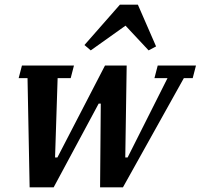

<svg xmlns="http://www.w3.org/2000/svg" viewBox="-20 -803 860 823"><path d="M98 -468H60L74 -522H297L283 -468H227L216 -128H226L430 -522H523L517 -128H527L698 -468H642L656 -522H820L806 -468H768L507 0H409L412 -359H403L210 0H107ZM342 -610 494 -783H571L649 -604L617 -587L518 -693L369 -587Z"/></svg>

Font: IBM Plex Serif SemiBold
Style: Italic
Weight: 600
Italic angle: -14°
Designer: Mike Abbink, Paul van der Laan, Pieter van Rosmalen
Foundry: Bold Monday
Version: Version 2.5